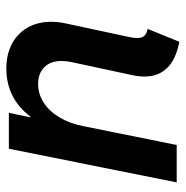

<svg xmlns="http://www.w3.org/2000/svg" viewBox="-10 -558 577 596"><g transform="rotate(-90 278.0 -260.5)"><path d="M337.9 -99.6Q337.9 -117.7 342.3 -138.2L382.8 -326.7Q386.2 -342.3 386.2 -357.4Q386.2 -392.1 366.7 -411.1Q347.2 -430.2 314.9 -430.2Q283.7 -430.2 256.8 -412.8Q230 -395.5 211.2 -364Q192.4 -332.5 184.1 -291L125.5 0H9.3L113.8 -521H225.1L211.4 -454.1H213.4Q270.5 -528.8 362.8 -528.8Q406.2 -528.8 439 -511.7Q471.7 -494.6 489.7 -463.1Q507.8 -431.6 507.8 -389.6Q507.8 -367.2 502.9 -344.7L461.9 -153.8Q457.5 -134.8 457.5 -122.6Q457.5 -107.9 464.1 -100.6Q470.7 -93.3 485.8 -90.3L445.8 8.3Q389.6 -2.9 363.8 -30.3Q337.9 -57.6 337.9 -99.6Z"/></g></svg>

Font: Reddit Sans Vanilla SemiBold
Style: Italic
Weight: 600
Italic angle: -11.25°
Designer: Stephen Hutchings
Version: Version 1.013